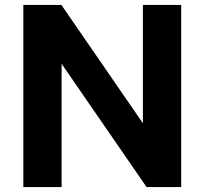

<svg xmlns="http://www.w3.org/2000/svg" viewBox="-20 -762 833 782"><path d="M562 -260 230 -742H75V0H231V-502L577 0H718V-742H562Z"/></svg>

Font: Cheyenne Sans
Style: Bold
Weight: 700
Designer: The Public Sans project authors (U.S. Web Design System), Libre Franklin designed by Pablo Impallari and Rodrigo Fuenzal
Foundry: The Cheyenne Sans Project Authors
Version: Version 2.007